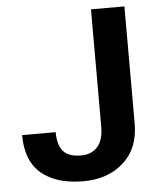

<svg xmlns="http://www.w3.org/2000/svg" viewBox="-52 -756 674 812"><g transform="rotate(-5 285.0 -350.0)"><path d="M269.5 10.5Q155.5 10.5 91.8 -43Q28 -96.5 28 -206.5H170.5Q170.5 -151 193.8 -125Q217 -99 269.5 -99Q313 -99 338.8 -127Q364.5 -155 364.5 -213.5V-711H506.5V-213.5Q506.5 -108.5 440.5 -49Q374.5 10.5 269.5 10.5Z"/></g></svg>

Font: Roberto Sans
Style: Bold
Weight: 700
Designer: Google (font) & Cristiano Sobral (main changes)
Version: Version 1.000;October 12, 2021;FontCreator 14.0.0.2814 64-bi